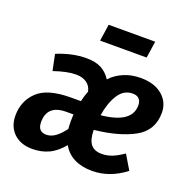

<svg xmlns="http://www.w3.org/2000/svg" viewBox="-135 -887 1026 1035"><g transform="rotate(20 378.5 -369.5)"><path d="M406 -475Q437 -508 480.5 -526.5Q524 -545 576 -545Q656 -545 701.5 -506Q747 -467 747 -407Q747 -305 660.5 -257.5Q574 -210 433 -195Q434 -138 454.5 -113Q475 -88 517 -88Q548 -88 577 -99.5Q606 -111 640 -135L689 -53Q600 16 499 16Q439 16 396 -6Q353 -28 330 -70Q292 -24 249.5 -4.5Q207 15 157 15Q89 15 49.5 -23Q10 -61 10 -124Q10 -207 67 -262Q124 -317 259 -317H315Q324 -354 334 -378Q328 -409 304 -426Q280 -443 243 -443Q191 -443 116 -417L97 -509Q185 -545 265 -545Q317 -545 350.5 -527.5Q384 -510 406 -475ZM441 -282Q614 -299 614 -401Q614 -424 602 -437.5Q590 -451 564 -451Q513 -451 482.5 -402.5Q452 -354 441 -282ZM261 -236Q152 -236 152 -138Q152 -83 201 -83Q227 -83 251.5 -100Q276 -117 303 -153Q301 -166 301 -200Q301 -227 302 -236ZM301 -659 315 -755H582L568 -659Z"/></g></svg>

Font: Fira Sans Condensed SemiBold
Style: Italic
Weight: 600
Width: 3
Italic angle: -8°
Designer: bBox Type GmbH & Carrois Corporate GbR & Edenspiekermann AG
Foundry: bBox Type GmbH & Carrois Corporate GbR & Edenspiekermann AG
Version: Version 4.301